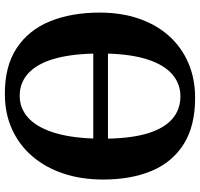

<svg xmlns="http://www.w3.org/2000/svg" viewBox="-36 -756 803 770"><g transform="rotate(90 365.0 -370.5)"><path d="M359.5 11Q246 12 173 -36Q100 -84 65 -170Q30 -256 30 -369Q30 -456.5 54.5 -527.2Q79 -598 124.5 -648.2Q170 -698.5 232.8 -725.2Q295.5 -752 372 -752Q485 -752 557.5 -706.2Q630 -660.5 664.8 -577.8Q699.5 -495 699.5 -382.5Q699.5 -295 675.2 -223Q651 -151 606 -98.8Q561 -46.5 498.5 -18Q436 10.5 359.5 11ZM363.5 -48.5Q413.5 -48.5 450.8 -81.8Q488 -115 509.8 -180.8Q531.5 -246.5 535 -343.5H194.5Q197 -246 217.2 -180.5Q237.5 -115 274.8 -81.8Q312 -48.5 363.5 -48.5ZM194.5 -402.5H535.5Q533.5 -501.5 513 -565.8Q492.5 -630 455.2 -661.5Q418 -693 365.5 -693Q316 -693 278.5 -661.2Q241 -629.5 219.2 -565Q197.5 -500.5 194.5 -402.5Z"/></g></svg>

Font: Merriweather 24pt
Style: Bold
Weight: 700
Designer: Eben Sorkin
Foundry: Eben Sorkin
Version: Version 2.100